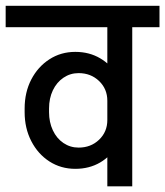

<svg xmlns="http://www.w3.org/2000/svg" viewBox="-45 -658 583 678"><path d="M-25 -562V-637.5H354V-562ZM42 -260.8V-275.8H128.2V-260.8ZM128.2 -274.8H42Q42 -332.2 65.5 -377.4Q89 -422.5 129.5 -448.6Q170 -474.8 221 -474.8L232.5 -399.8Q203 -399.8 179 -383.5Q155 -367.2 141.6 -339Q128.2 -310.8 128.2 -274.8ZM392 -302.2H334Q334 -344 304.9 -371.9Q275.8 -399.8 232.5 -399.8L221 -474.8Q270.2 -474.8 308.6 -452.2Q347 -429.8 369.5 -390.6Q392 -351.5 392 -302.2ZM128.2 -261.8Q128.2 -226.5 141.6 -197.9Q155 -169.2 179 -153Q203 -136.8 232.5 -136.8L221 -61.8Q170 -61.8 129.5 -87.9Q89 -114 65.5 -159.6Q42 -205.2 42 -261.8ZM392 -234.2Q392 -185.2 369.5 -146Q347 -106.8 308.6 -84.2Q270.2 -61.8 221 -61.8L232.5 -136.8Q275.8 -136.8 304.9 -164.6Q334 -192.5 334 -234.2ZM334 0V-626.2H422V0ZM238 -562V-637.5H518.2V-562Z"/></svg>

Font: Akshar Light
Style: Regular
Weight: 300
Designer: Tall Chai
Foundry: Tall Chai
Version: Version 1.100